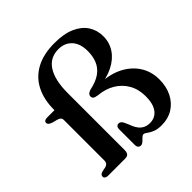

<svg xmlns="http://www.w3.org/2000/svg" viewBox="-190 -884 1055 1055"><g transform="rotate(-45 338.0 -356.0)"><path d="M649 -175Q649 -238.5 616.2 -287.2Q583.5 -336 524.8 -363.5Q466 -391 386.5 -390L382 -379Q450 -384.5 498.5 -409Q547 -433.5 573 -472.5Q599 -511.5 599 -560Q599 -607.5 575.2 -644.2Q551.5 -681 503.5 -702.5Q455.5 -724 382 -724Q297 -724 238.8 -692.8Q180.5 -661.5 151 -603.5Q121.5 -545.5 121.5 -467.5V-436.5L141 -463H63.5Q52 -463 45.8 -458.5Q39.5 -454 39.5 -446Q39.5 -438 46.5 -432.2Q53.5 -426.5 68 -422L97 -414.5Q108 -411 114 -405.2Q120 -399.5 120 -386V-72.5Q120 -60.5 113.5 -53.2Q107 -46 96 -43.5L71 -38.5Q50 -33.5 50 -17.5Q50 -10 56.5 -5Q63 0 74.5 0H207Q225.5 0 232.5 -9.2Q239.5 -18.5 239.5 -37V-478Q239.5 -578.5 273.8 -631.8Q308 -685 374 -685Q422.5 -685 451.8 -653Q481 -621 481 -563Q481 -523.5 468 -491Q455 -458.5 424.2 -436Q393.5 -413.5 339.5 -402.5Q325 -397 319.8 -390.8Q314.5 -384.5 314.5 -376.5Q314.5 -366 321.5 -360.5Q328.5 -355 348 -352Q401.5 -347.5 442.5 -323.2Q483.5 -299 507 -258Q530.5 -217 530.5 -162Q530.5 -103.5 507 -72.5Q483.5 -41.5 442.5 -41.5Q412 -41.5 391 -58.8Q370 -76 356 -115.5L344.5 -142Q340 -151.5 333.8 -157Q327.5 -162.5 318.5 -162.5Q309.5 -162.5 304 -156Q298.5 -149.5 298.5 -139V-13.5Q298.5 -3.5 304.5 3.5Q310.5 10.5 321 10.5Q328.5 10.5 335.5 5.2Q342.5 0 349 -7Q355.5 -14 361.8 -19Q368 -24 374 -24Q381.5 -24 393.5 -14.8Q405.5 -5.5 426.2 3.5Q447 12.5 480 12.5Q530.5 12.5 568.2 -11Q606 -34.5 627.5 -76.8Q649 -119 649 -175Z"/></g></svg>

Font: Fraunces Medium
Style: Regular
Weight: 500
Version: Version 1.000;[b76b70a41]